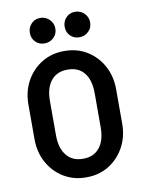

<svg xmlns="http://www.w3.org/2000/svg" viewBox="-80 -730 601 801"><g transform="rotate(-10 221.0 -330.0)"><path d="M315.5 -179V-326H406.5V-179ZM35 -179V-326H126V-179ZM217.8 -441.2V-520H223.8V-441.2ZM217.8 15V-63.8H223.8V15ZM35 -325Q35 -381.2 59.2 -425.1Q83.5 -469 125.1 -494.5Q166.8 -520 219.5 -520V-441.2Q175.8 -441.2 150.9 -410.9Q126 -380.5 126 -325ZM406.5 -325H315.5Q315.5 -380.5 291 -410.9Q266.5 -441.2 222 -441.2V-520Q275 -520 316.5 -494.5Q358 -469 382.2 -425.1Q406.5 -381.2 406.5 -325ZM35 -180H126Q126 -125.2 150.9 -94.5Q175.8 -63.8 219.5 -63.8V15Q166.8 15 125.1 -10.5Q83.5 -36 59.2 -80Q35 -124 35 -180ZM406.5 -180Q406.5 -124 382.2 -80Q358 -36 316.5 -10.5Q275 15 222 15V-63.8Q266.5 -63.8 291 -94.5Q315.5 -125.2 315.5 -180ZM146 -565.5Q123 -565.5 107.9 -580.8Q92.8 -596 92.8 -619Q92.8 -641.8 107.9 -657.6Q123 -673.5 146 -673.5Q168.8 -673.5 184.8 -657.6Q200.8 -641.8 200.8 -619Q200.8 -596 184.8 -580.8Q168.8 -565.5 146 -565.5ZM293.5 -565.5Q270.5 -565.5 255.4 -580.8Q240.2 -596 240.2 -619Q240.2 -641.8 255.4 -657.6Q270.5 -673.5 293.5 -673.5Q316.2 -673.5 332.2 -657.6Q348.2 -641.8 348.2 -619Q348.2 -596 332.2 -580.8Q316.2 -565.5 293.5 -565.5Z"/></g></svg>

Font: Akshar Light
Style: Regular
Weight: 300
Designer: Tall Chai
Foundry: Tall Chai
Version: Version 1.100